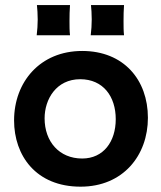

<svg xmlns="http://www.w3.org/2000/svg" viewBox="-20 -718 624 746"><path d="M34.7 -250C34.7 -113.8 119.6 7.3 293 7.3C458.5 7.3 554.7 -114.3 554.7 -260.3C554.7 -407.7 460.9 -520 299.3 -520C135.7 -520 34.7 -399.4 34.7 -250ZM153.3 -258.3C153.3 -332.5 198.7 -410.2 291.5 -410.2C381.3 -410.2 429.7 -342.8 429.7 -254.9C429.7 -167.5 381.8 -102.1 299.3 -102.1C210 -102.1 153.3 -168 153.3 -258.3ZM332.5 -581.1H461.9C460 -598.1 460 -616.2 460 -636.7C460 -654.8 460.4 -682.1 461.9 -698.2H333.5C335 -686 336.4 -661.1 336.4 -642.6C336.4 -622.1 335 -601.1 332.5 -581.1ZM122.6 -581.1H252C250 -598.1 250 -616.2 250 -636.7C250 -654.8 250.5 -682.1 252 -698.2H123.5C125 -686 126.5 -661.1 126.5 -642.6C126.5 -622.1 125 -601.1 122.6 -581.1Z"/></svg>

Font: HammersmithOne
Style: Regular
Weight: 400
Designer: Nicole Fally
Foundry: Nicole Fally
Version: Version 1.003